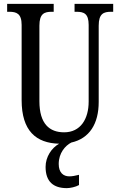

<svg xmlns="http://www.w3.org/2000/svg" viewBox="-20 -734 606 994"><path d="M326 240C343 240 372 234 389 224V171C370 176 353 179 339 179C308 179 284 160 284 115C284 58 318 20 349 4C443 -17 491 -93 491 -206V-601C491 -664 517 -673 555 -673H566V-714H366V-673H376C414 -673 439 -664 439 -605V-208C439 -118 397 -49 312 -49C236 -49 184 -93 184 -210V-601C184 -664 210 -673 248 -673H258V-714H17V-673H28C65 -673 92 -664 92 -605V-216C92 -56 167 7 286 10C247 32 216 78 216 130C216 206 256 240 326 240Z"/></svg>

Font: Noto Serif Myanmar ExtCond
Style: Regular
Weight: 400
Width: 2
Designer: Ben Mitchell and the Monotype Design Team
Foundry: Monotype Imaging Inc.
Version: Version 2.106